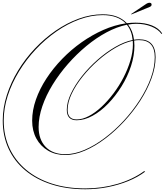

<svg xmlns="http://www.w3.org/2000/svg" viewBox="-38 -994 1200 1397"><path d="M709 -890Q825 -890 885 -825Q917 -829 948 -829Q1017 -829 1067 -809Q1117 -789 1142 -751L1137 -747Q1113 -781 1063.5 -801Q1014 -821 954 -821Q925 -821 894 -815Q929 -771 937 -705Q956 -708 974 -708Q1094 -708 1094 -578Q1094 -505 1064.5 -424Q1035 -343 984 -263.5Q933 -184 867 -112.5Q801 -41 727.5 14.5Q654 70 579.5 102Q505 134 437 134Q366 134 311.5 102Q257 70 226.5 14Q196 -42 196 -116Q196 -192 223.5 -270Q251 -348 300 -423Q349 -498 414.5 -565.5Q480 -633 556 -686.5Q632 -740 713.5 -776Q795 -812 877 -824Q819 -884 709 -884Q625 -884 539 -852.5Q453 -821 372.5 -765Q292 -709 222.5 -635Q153 -561 100.5 -475Q48 -389 18.5 -298Q-11 -207 -11 -117Q-11 -6 31.5 85Q74 176 152.5 241.5Q231 307 340 342Q449 377 583 377Q704 377 816.5 344Q929 311 1011 251L1018 255Q965 295 895 323.5Q825 352 745.5 367.5Q666 383 583 383Q447 383 336.5 347.5Q226 312 146.5 246Q67 180 24.5 88Q-18 -4 -18 -117Q-18 -209 11.5 -301.5Q41 -394 93.5 -480.5Q146 -567 216 -641Q286 -715 367.5 -771Q449 -827 536 -858.5Q623 -890 709 -890ZM243 -70Q243 22 294.5 75Q346 128 437 128Q504 128 577.5 96.5Q651 65 724 10Q797 -45 862.5 -116Q928 -187 979 -266.5Q1030 -346 1059 -425.5Q1088 -505 1088 -578Q1088 -702 974 -702Q957 -702 938 -699Q940 -681 940 -662Q940 -589 915 -512.5Q890 -436 846.5 -366Q803 -296 749 -240Q695 -184 635.5 -151.5Q576 -119 520 -119Q448 -119 448 -195Q448 -250 478 -313.5Q508 -377 558.5 -440.5Q609 -504 671.5 -559Q734 -614 800.5 -652.5Q867 -691 927 -703Q921 -770 885 -814Q813 -799 738 -759Q663 -719 591 -659.5Q519 -600 456 -528Q393 -456 345 -378Q297 -300 270 -221Q243 -142 243 -70ZM454 -195Q454 -125 520 -125Q562 -125 608.5 -149.5Q655 -174 700.5 -216.5Q746 -259 787.5 -314Q829 -369 860.5 -430Q892 -491 910.5 -553Q929 -615 929 -671Q929 -685 928 -697Q869 -685 803.5 -647Q738 -609 676 -554.5Q614 -500 563.5 -437Q513 -374 483.5 -311.5Q454 -249 454 -195ZM918 -889 916 -892 1028 -967Q1039 -974 1049 -974Q1065 -974 1065 -960Q1065 -949 1050 -943Z"/></svg>

Font: Ballet 72pt
Style: Regular
Weight: 400
Designer: Maximiliano R. Sproviero
Foundry: Omnibus-Type
Version: Version 1.100; ttfautohint (v1.8.3)